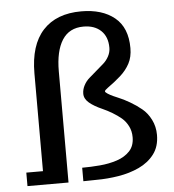

<svg xmlns="http://www.w3.org/2000/svg" viewBox="-52 -775 746 824"><g transform="rotate(-5 321.0 -363.5)"><path d="M33.2 0V-58.1H105V-479Q105 -601.1 162.8 -664.1Q220.7 -727.1 328.1 -727.1Q418 -727.1 471.4 -683.6Q524.9 -640.1 524.9 -551.8Q524.9 -513.2 510 -485.4Q495.1 -457.5 470 -435.1Q444.8 -412.6 413.1 -390.1Q399.9 -380.9 399.9 -376Q399.9 -372.1 410.2 -365.5Q420.4 -358.9 433.3 -353Q446.3 -347.2 453.6 -344.2Q476.6 -335 503.4 -319.3Q530.3 -303.7 552.7 -285.2Q575.7 -266.6 590.8 -236.6Q606 -206.5 606 -170.9Q606 -120.6 580.8 -87.6Q555.7 -54.7 514.9 -35.6Q474.1 -16.6 425.8 -8.8Q377.4 -1 331.1 -1Q317.9 -1 303.7 -0.5Q289.6 0 273.9 0V-58.1Q311 -58.1 350.8 -61.5Q390.6 -64.9 424.6 -76.2Q458.5 -87.4 479.7 -109.9Q501 -132.3 501 -169.9Q501 -196.3 490.2 -217.5Q479.5 -238.8 462.4 -253.4Q445.3 -267.6 424.6 -280Q403.8 -292.5 382.8 -301.8Q347.2 -317.4 326.7 -334.7Q306.2 -352.1 306.2 -374Q306.2 -392.6 315.7 -410.4Q325.2 -428.2 339.8 -440.4L401.9 -494.1Q416.5 -506.8 425.8 -524.4Q435.1 -542 435.1 -561Q435.1 -608.4 407.2 -634.8Q379.4 -661.1 332 -661.1Q270.5 -661.1 240.2 -613.5Q210 -565.9 210 -479V0Z"/></g></svg>

Font: Trocchi
Style: Regular
Weight: 400
Designer: Vernon Adams
Foundry: Vernon Adams
Version: Version 1.101; ttfautohint (v1.8.4.7-5d5b);gftools[0.9.27]